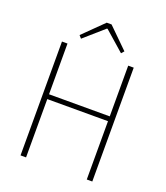

<svg xmlns="http://www.w3.org/2000/svg" viewBox="-151 -943 902 1046"><g transform="rotate(20 300.0 -420.0)"><path d="M92 0V-660H124V-366H476V-660H508V0H476V-338H124V0ZM184 -710 170 -726 286 -840H314L430 -726L416 -710L302 -810H298Z"/></g></svg>

Font: Source Code Pro ExtraLight
Style: Regular
Weight: 200
Monospace: yes
Designer: Paul D. Hunt, Teo Tuominen
Foundry: Adobe Systems Incorporated
Version: Version 2.030;PS 1.000;hotconv 16.6.51;makeotf.lib2.5.65220